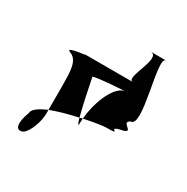

<svg xmlns="http://www.w3.org/2000/svg" viewBox="-117 -797 665 681"><g transform="rotate(30 215.0 -456.5)"><path d="M46 -289C28 -241 32 -210 62 -222C83 -235 101 -286 101 -318V-334C69 -320 46 -305 46 -289ZM63 -550C39 -563 146 -569 109 -569H311C275 -569 362 -694 311 -694H374C338 -694 425 -444 374 -444C338 -426 419 -412 355 -400C307 -388 380 -382 311 -382C299 -382 265 -377 222 -368C226 -426 256 -516 301 -527C273 -525 200 -521 177 -514C185 -473 200 -402 210 -365C173 -357 133 -346 101 -334V-430C100 -490 102 -538 63 -550ZM171 -509V-512C170 -511 170 -510 171 -509ZM210 -365C217 -341 221 -332 221 -352C221 -357 222 -362 222 -368Z"/></g></svg>

Font: bitstorm
Style: ext
Weight: 400
Version: Version 0.2